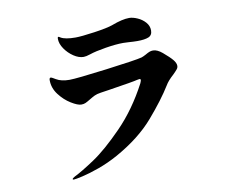

<svg xmlns="http://www.w3.org/2000/svg" viewBox="-79 -855 1159 945"><g transform="rotate(-10 500.0 -383.0)"><path d="M259 -711Q259 -720 263 -720Q266 -720 273 -715Q295 -702 346 -702Q375 -702 441.5 -711.5Q508 -721 535 -731Q588 -751 622 -751Q640 -751 663 -741Q686 -731 702 -713Q718 -695 718 -672Q718 -648 699 -640Q680 -632 643 -632Q625 -632 597 -634L572 -635Q536 -635 483.5 -626.5Q431 -618 402 -608Q381 -601 369 -601Q345 -601 319.5 -618Q294 -635 276.5 -660.5Q259 -686 259 -711ZM211 -18Q211 -20 214.5 -23Q218 -26 224 -29Q261 -47 325.5 -90Q390 -133 474 -219Q558 -305 621 -425Q626 -437 626 -440Q626 -446 620 -446Q616 -446 608 -444Q591 -439 461 -419Q447 -417 437.5 -415.5Q428 -414 421 -413Q401 -410 389.5 -404.5Q378 -399 360 -388Q347 -380 338 -376Q329 -372 317 -372Q299 -372 266.5 -392Q234 -412 209 -445Q184 -478 184 -517Q184 -529 191 -529Q195 -529 203 -524Q211 -519 215 -517Q240 -502 281 -502Q315 -502 467 -521.5Q619 -541 649 -549Q658 -552 671 -559Q683 -566 691.5 -569.5Q700 -573 710 -573Q731 -573 756 -552Q788 -525 801.5 -508.5Q815 -492 815 -478Q815 -469 809 -461.5Q803 -454 788 -439Q759 -413 747 -392Q707 -327 635 -243.5Q563 -160 443 -93Q394 -66 345 -48.5Q296 -31 260.5 -23Q225 -15 217 -15Q211 -15 211 -18Z"/></g></svg>

Font: Shippori Antique B1
Style: Regular
Weight: 400
Designer: FONTDASU
Foundry: FONTDASU / Google Inc. / but / Adobe
Version: Version 2.001